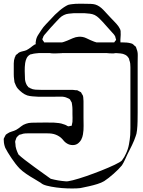

<svg xmlns="http://www.w3.org/2000/svg" viewBox="-67 -993 789 1060"><path d="M693 -648V-406Q693 -395 693 -372.5Q693 -350 692.5 -323.5Q692 -297 689.5 -274.5Q687 -252 682 -241Q675 -219 661.5 -191Q648 -163 636 -140Q629 -125 622 -109.5Q615 -94 606 -80Q588 -58 559.5 -33Q531 -8 508 7Q493 16 470.5 23Q448 30 425.5 35Q403 40 388 43Q379 46 356 47Q333 48 303.5 47Q274 46 244 42Q214 38 191 32Q168 26 159 17Q144 7 122 -5.5Q100 -18 78 -33Q56 -48 41 -63Q19 -86 -4 -120.5Q-27 -155 -38 -177Q-46 -198 -46 -217Q-46 -220 -46.5 -223Q-47 -226 -46 -228Q-45 -230 -43.5 -233Q-42 -236 -41 -238Q-39 -240 -38 -243.5Q-37 -247 -36 -248Q-34 -250 -31.5 -252Q-29 -254 -27 -255Q-16 -263 -3 -266.5Q10 -270 22 -276Q36 -284 48.5 -294.5Q61 -305 77 -310Q91 -315 107 -315.5Q123 -316 138 -316Q161 -316 185 -316.5Q209 -317 231 -316Q245 -315 258 -313.5Q271 -312 284 -307Q289 -306 293 -304Q297 -302 301 -300Q303 -299 305 -297.5Q307 -296 309 -296Q312 -295 316 -296.5Q320 -298 323 -298Q325 -299 326.5 -298.5Q328 -298 329 -299Q330 -301 329.5 -302.5Q329 -304 330 -305L333 -320Q334 -331 333.5 -342Q333 -353 333 -363Q333 -376 333 -388.5Q333 -401 331 -414Q330 -417 330 -420.5Q330 -424 329 -427L322 -439Q321 -441 320 -443Q319 -445 317 -446Q315 -448 311 -449.5Q307 -451 305 -452Q289 -460 268 -459.5Q247 -459 229 -459H144Q129 -460 113.5 -461Q98 -462 84 -466Q69 -471 55.5 -481.5Q42 -492 32 -503Q25 -511 21 -520Q17 -529 13 -539Q12 -543 12 -547Q12 -551 11 -555Q9 -569 9 -582Q9 -595 9 -608Q9 -625 9 -643Q9 -661 15 -677Q17 -679 18 -683Q19 -687 21 -689Q23 -691 25.5 -693Q28 -695 30 -696Q32 -698 34 -700Q36 -702 38 -703Q48 -708 58.5 -710Q69 -712 79 -716L91 -723Q102 -730 112 -738.5Q122 -747 134 -751Q146 -756 159.5 -757.5Q173 -759 186 -759H609Q621 -759 632.5 -758Q644 -757 655 -754Q657 -753 660 -752.5Q663 -752 665 -750Q667 -749 669.5 -747Q672 -745 673 -743Q679 -739 682 -736Q686 -729 687 -723Q694 -707 693.5 -687.5Q693 -668 693 -648ZM652 -248Q653 -263 653 -286.5Q653 -310 653 -333.5Q653 -357 653 -372V-622Q653 -632 652 -641.5Q651 -651 647 -661Q646 -663 646 -666Q646 -669 644 -671Q637 -684 624.5 -690.5Q612 -697 598 -698Q579 -700 558.5 -700Q538 -700 518 -700H148Q138 -699 128 -698Q118 -697 108 -694Q106 -693 103 -693Q100 -693 98 -691Q86 -684 80 -671.5Q74 -659 72 -645Q69 -623 69.5 -600.5Q70 -578 71 -555Q73 -536 83 -520Q85 -519 86.5 -516.5Q88 -514 89 -512Q91 -511 94.5 -509.5Q98 -508 100 -506Q113 -499 128.5 -498Q144 -497 158 -497H304Q315 -497 327 -497Q339 -497 350 -495Q353 -495 356.5 -495Q360 -495 363 -493Q365 -492 367.5 -490.5Q370 -489 372 -488Q374 -487 377 -485.5Q380 -484 381 -482Q383 -480 385 -474Q387 -472 388.5 -469.5Q390 -467 391 -464Q393 -457 393 -449.5Q393 -442 394 -435V-345Q394 -323 394.5 -298.5Q395 -274 391 -251Q390 -244 387.5 -236.5Q385 -229 381 -221Q375 -211 367 -204Q354 -192 335 -192Q316 -192 301 -202Q291 -208 284 -217Q277 -226 269 -233Q252 -247 230 -253Q218 -256 205.5 -256.5Q193 -257 181 -257H99Q86 -257 73.5 -256.5Q61 -256 49 -251Q47 -250 44 -250Q41 -250 39 -248Q37 -247 34.5 -244.5Q32 -242 30 -240Q29 -239 27 -237Q25 -235 24 -233Q23 -232 22.5 -229.5Q22 -227 21 -225Q20 -222 19 -219Q18 -216 17 -214Q17 -210 17 -206.5Q17 -203 18 -200Q18 -184 23 -169Q28 -154 35 -140Q46 -129 70.5 -110Q95 -91 124 -70Q153 -49 177.5 -31.5Q202 -14 213 -6Q254 5 295 8Q304 10 335.5 2Q367 -6 409 -20.5Q451 -35 492.5 -51.5Q534 -68 565.5 -83Q597 -98 606 -107Q621 -127 629 -146Q640 -169 645 -196Q650 -223 652 -248ZM559 -698Q537 -698 516.5 -700.5Q496 -703 476 -710Q463 -715 451 -720.5Q439 -726 427 -731Q419 -734 410 -737Q401 -740 392 -740Q385 -739 376.5 -736.5Q368 -734 360 -731Q347 -726 334.5 -719.5Q322 -713 309 -708Q291 -701 273 -699.5Q255 -698 236 -698Q228 -698 219 -698.5Q210 -699 202 -702Q194 -705 187 -710Q180 -715 172 -719Q162 -723 152 -729Q150 -730 147 -731Q144 -732 142 -734Q141 -736 139.5 -738.5Q138 -741 136 -743Q135 -745 133 -747.5Q131 -750 130 -752Q129 -755 130 -759Q131 -763 131 -766Q133 -783 142.5 -798.5Q152 -814 161 -827Q172 -844 186.5 -859Q201 -874 215 -889Q235 -912 261 -934Q287 -956 309 -966Q320 -969 330.5 -970Q341 -971 351 -972Q366 -973 381 -972.5Q396 -972 410 -972Q422 -972 435 -971.5Q448 -971 459 -968Q482 -961 503.5 -938.5Q525 -916 543 -896Q554 -884 566 -872Q578 -860 588 -846Q590 -842 593.5 -836.5Q597 -831 598 -826Q599 -824 599 -820.5Q599 -817 599 -815Q600 -801 598.5 -787Q597 -773 598 -759Q599 -751 600.5 -743Q602 -735 601 -727Q601 -725 601.5 -722Q602 -719 601 -717Q599 -713 595 -711Q591 -706 586 -702Q585 -701 582.5 -701Q580 -701 578 -701ZM551 -815 500 -872Q490 -883 479.5 -893Q469 -903 456 -910Q443 -916 429 -917.5Q415 -919 401 -920H339Q326 -919 312 -917.5Q298 -916 286 -910Q273 -904 262.5 -893.5Q252 -883 242 -872Q227 -856 212.5 -840Q198 -824 184 -807Q182 -805 179.5 -802Q177 -799 175 -796Q173 -794 172 -790.5Q171 -787 170 -784Q169 -783 168 -780.5Q167 -778 167 -776Q167 -774 169.5 -770.5Q172 -767 173 -765Q175 -764 176 -761.5Q177 -759 178 -758Q180 -757 183 -756Q186 -755 188 -754Q198 -751 207.5 -750.5Q217 -750 227 -751Q248 -752 267 -756.5Q286 -761 305 -769Q319 -775 335 -782Q351 -789 367 -790Q390 -792 411 -781.5Q432 -771 453 -763Q488 -750 525 -751Q539 -751 552 -754Q554 -754 556.5 -754Q559 -754 560 -755Q562 -757 564 -759.5Q566 -762 567 -764Q568 -766 570.5 -768.5Q573 -771 574 -772Q574 -774 573 -777.5Q572 -781 571 -783Q570 -785 570 -788Q570 -791 568 -793Q566 -798 561 -804Q556 -810 551 -815Z"/></svg>

Font: Rubik Vinyl
Style: Regular
Weight: 400
Designer: Hubert and Fischer, NaN
Foundry: Hubert and Fischer, NaN
Version: Version 2.200